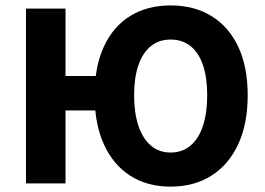

<svg xmlns="http://www.w3.org/2000/svg" viewBox="-20 -684 990 716"><path d="M76.9 0V-651.8H224.3V-400.6H417.6V-272.1H224.3V0ZM616.4 12Q529 12 465.4 -28.9Q401.8 -69.7 367.3 -146Q332.7 -222.2 332.7 -328.7Q332.7 -435.2 367.3 -510Q401.8 -584.9 465.4 -624.3Q529 -663.8 616.4 -663.8Q703.7 -663.8 768.3 -624.3Q832.9 -584.9 868.3 -510Q903.7 -435.2 903.7 -328.7Q903.7 -222.2 868.3 -146Q832.9 -69.7 768.3 -28.9Q703.7 12 616.4 12ZM616.4 -115.2Q660.3 -115.2 690.9 -141.5Q721.6 -167.7 737.1 -215.5Q752.7 -263.4 752.7 -328.7Q752.7 -394 737.1 -440.5Q721.6 -486.9 690.9 -511.7Q660.3 -536.5 616.4 -536.5Q572.5 -536.5 542.2 -511.7Q512 -486.9 496 -440.5Q480.1 -394 480.1 -328.7Q480.1 -263.4 496 -215.5Q512 -167.7 542.2 -141.5Q572.5 -115.2 616.4 -115.2Z"/></svg>

Font: Source Sans Variable
Style: Regular
Weight: 200
Designer: Paul D. Hunt
Foundry: Adobe Systems Incorporated
Version: Version 3.006;hotconv 1.0.111;makeotfexe 2.5.65597